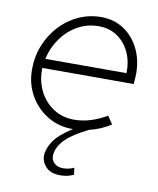

<svg xmlns="http://www.w3.org/2000/svg" viewBox="-82 -566 703 853"><g transform="rotate(10 269.5 -140.0)"><path d="M249 222Q205 222 183.5 199.5Q162 177 162 149Q162 118 185 83Q208 48 268 10Q206 11 155 -19Q104 -49 73.5 -101.5Q43 -154 43 -219Q43 -278 63.5 -329Q84 -380 120 -419Q156 -458 204 -480Q252 -502 306 -502Q364 -502 408 -473Q452 -444 477 -394Q502 -344 502 -280Q502 -275 501 -257.5Q500 -240 499 -234H87Q85 -178 107.5 -132Q130 -86 171 -59Q212 -32 265 -32Q304 -32 341.5 -44Q379 -56 412 -76L436 -40Q414 -26 389.5 -15.5Q365 -5 339 1Q259 41 230 75.5Q201 110 201 143Q201 163 216 176Q231 189 255 189Q280 189 304 178L308 209Q295 215 280.5 218.5Q266 222 249 222ZM93 -276H459Q461 -326 442.5 -367.5Q424 -409 388 -434.5Q352 -460 302 -460Q251 -460 208 -436Q165 -412 135 -370.5Q105 -329 93 -276Z"/></g></svg>

Font: Red Hat Display
Style: Italic
Weight: 300
Italic angle: -12°
Designer: Pentagram, MCKL
Foundry: Pentagram, MCKL
Version: Version 1.023